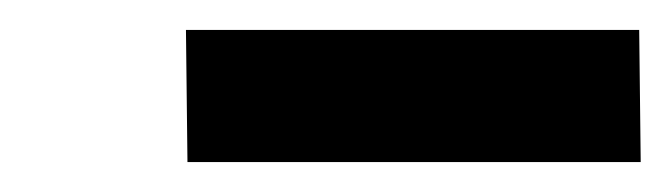

<svg xmlns="http://www.w3.org/2000/svg" viewBox="-20 -614 444 127"><path d="M103 -594.2H402.8L403.8 -506.8H104Z"/></svg>

Font: Accordance
Style: Bold-Italic
Weight: 700
Italic angle: -11°
Version: Version 1.2 (build January 31, 2020) Miklal Software Solutio